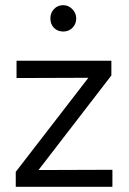

<svg xmlns="http://www.w3.org/2000/svg" viewBox="-20 -723 499 743"><path d="M41 0ZM41 0V-58L322 -422L44 -421V-488H411V-431L129 -65L415 -66V0ZM225 -601Q203 -601 189 -615Q175 -629 175 -652Q175 -673 189 -688Q203 -703 225 -703Q245 -703 260 -687.5Q275 -672 275 -652Q275 -630 260.5 -615.5Q246 -601 225 -601Z"/></svg>

Font: Rosa Sans Light
Style: Regular
Weight: 300
Designer: Pentagram / MCKL
Foundry: Pentagram / MCKL
Version: Version 1.005;September 16, 2019;FontCreator 11.5.0.2425 64-